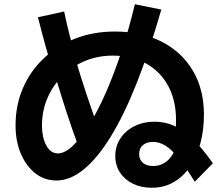

<svg xmlns="http://www.w3.org/2000/svg" viewBox="-20 -831 1040 901"><path d="M691 50Q642 50 603.5 31Q565 12 543 -21.5Q521 -55 521 -99Q521 -145 545 -181.5Q569 -218 611 -239Q653 -260 705 -260Q754 -260 797.5 -240.5Q841 -221 885 -178.5Q929 -136 979 -65L894 22Q851 -48 818 -89Q785 -130 756.5 -147.5Q728 -165 698 -165Q668 -165 650.5 -150Q633 -135 633 -108Q633 -82 650.5 -67Q668 -52 698 -52Q738 -52 766.5 -77.5Q795 -103 807 -150H796Q801 -173 803.5 -205Q806 -237 806 -267Q806 -360 769.5 -427.5Q733 -495 666.5 -532.5Q600 -570 509 -570Q439 -570 379 -545Q319 -520 273.5 -475Q228 -430 202.5 -370.5Q177 -311 177 -243Q177 -204 186.5 -174Q196 -144 212.5 -127.5Q229 -111 251 -111Q284 -111 321.5 -146.5Q359 -182 399 -246Q439 -310 477.5 -398Q516 -486 550.5 -590.5Q585 -695 613 -811L737 -786Q681 -591 621.5 -441Q562 -291 499.5 -189.5Q437 -88 373 -36Q309 16 245 16Q189 16 146 -17.5Q103 -51 78 -109.5Q53 -168 53 -243Q53 -336 87 -416Q121 -496 184 -556Q247 -616 332 -649.5Q417 -683 519 -683Q646 -683 739.5 -635Q833 -587 885 -499.5Q937 -412 937 -293Q937 -223 921 -161Q905 -99 873.5 -51.5Q842 -4 796.5 23Q751 50 691 50ZM354 -127Q320 -219 290.5 -310Q261 -401 233 -495L230 -493Q211 -552 193.5 -615.5Q176 -679 158 -750L281 -777Q293 -719 306 -668.5Q319 -618 333 -570L330 -568Q357 -475 388.5 -381Q420 -287 457 -185Z"/></svg>

Font: M PLUS 2
Style: Bold
Weight: 700
Designer: Coji Morishita
Foundry: UNDERFOREST DESIGN
Version: Version 1.001